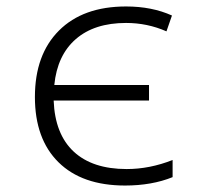

<svg xmlns="http://www.w3.org/2000/svg" viewBox="-20 -563 640 594"><path d="M367 11Q234 11 161 -61Q88 -133 88 -263Q88 -394 162.5 -468.5Q237 -543 370 -543Q450 -543 512 -515L495 -466Q436 -492 370 -492Q272 -492 214.5 -442Q157 -392 148 -300H441V-252H146Q150 -148 208 -94Q266 -40 372 -40Q443 -40 514 -68V-15Q482 -2 445 4.5Q408 11 367 11Z"/></svg>

Font: Noto Sans Mono Light
Style: Regular
Weight: 300
Designer: Monotype Design Team
Foundry: Monotype Imaging Inc.
Version: Version 2.014; ttfautohint (v1.8.4.7-5d5b)